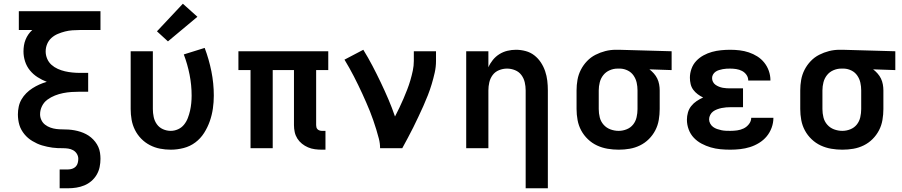

<svg xmlns="http://www.w3.org/2000/svg" viewBox="-20 -795 4840 1030"><path d="M300 215V114H345Q356 114 367 110.5Q378 107 386 99Q394 91 397 79.5Q400 68 400 57Q400 43 392.5 30.5Q385 18 372.5 11Q360 4 345.5 2Q331 0 317 0Q303 0 289 -0.5Q275 -1 261 -3Q247 -5 233 -8Q219 -11 205.5 -15Q192 -19 179 -25Q166 -31 153.5 -38.5Q141 -46 130.5 -55Q120 -64 111 -75Q102 -86 95 -98.5Q88 -111 84 -124.5Q80 -138 78 -152.5Q76 -167 76 -181Q76 -202 80.5 -223Q85 -244 95.5 -262Q106 -280 121 -295Q136 -310 154 -321.5Q172 -333 191 -341.5Q210 -350 231 -356Q205 -366 181.5 -381Q158 -396 140.5 -417.5Q123 -439 114.5 -465.5Q106 -492 106 -519Q106 -535 108.5 -551Q111 -567 117 -582Q123 -597 132 -610Q141 -623 153 -634H81V-735H519V-634H409Q389 -634 368.5 -632.5Q348 -631 328.5 -626Q309 -621 290 -613Q271 -605 256 -591.5Q241 -578 233 -559Q225 -540 225 -519Q225 -499 233 -480Q241 -461 256 -447.5Q271 -434 290 -425.5Q309 -417 328.5 -412.5Q348 -408 368.5 -406Q389 -404 409 -404H453V-303H409Q387 -303 364 -301.5Q341 -300 318.5 -295.5Q296 -291 274.5 -282.5Q253 -274 234.5 -260.5Q216 -247 205.5 -226Q195 -205 195 -182Q195 -166 202 -151Q209 -136 222 -126Q235 -116 250.5 -110.5Q266 -105 282 -103Q298 -101 314.5 -101Q331 -101 347 -100Q363 -99 379.5 -96Q396 -93 411.5 -88Q427 -83 441.5 -75.5Q456 -68 468.5 -57.5Q481 -47 491 -34Q501 -21 507.5 -6.5Q514 8 516.5 24.5Q519 41 519 57Q519 79 514.5 101Q510 123 498.5 142.5Q487 162 470 176.5Q453 191 432.5 199.5Q412 208 389.5 211.5Q367 215 345 215Z M896 8Q867 8 838.5 2.5Q810 -3 784 -16.5Q758 -30 737.5 -51Q717 -72 704 -98Q691 -124 686 -152.5Q681 -181 681 -210V-520H800V-210Q800 -189 804.5 -167.5Q809 -146 821.5 -128.5Q834 -111 854 -102Q874 -93 896 -93Q916 -93 935 -101.5Q954 -110 967 -126Q980 -142 987.5 -161.5Q995 -181 999.5 -201Q1004 -221 1006 -241.5Q1008 -262 1008 -282Q1008 -339 997 -394.5Q986 -450 966 -503L1078 -538Q1101 -477 1114 -412.5Q1127 -348 1127 -282Q1127 -247 1122 -212.5Q1117 -178 1105.5 -145Q1094 -112 1075 -82Q1056 -52 1028 -31Q1000 -10 965.5 -1Q931 8 896 8ZM881 -573 822 -627 961 -775 1039 -705Z M1707 8Q1688 8 1669 5.5Q1650 3 1632.5 -4.5Q1615 -12 1600 -24Q1585 -36 1575 -52Q1565 -68 1561 -86.5Q1557 -105 1557 -124V-419H1443V0H1324V-419H1259V-520H1741V-419H1676V-124Q1676 -118 1677.5 -112Q1679 -106 1683.5 -101.5Q1688 -97 1694.5 -95Q1701 -93 1707 -93H1726V8Z M2019 0Q2019 -26 2012.5 -51Q2006 -76 1998.5 -100.5Q1991 -125 1982.5 -149.5Q1974 -174 1964.5 -198Q1955 -222 1944.5 -245.5Q1934 -269 1923.5 -292.5Q1913 -316 1901.5 -339Q1890 -362 1878.5 -385Q1867 -408 1854 -430.5Q1841 -453 1828 -475L1929 -528Q1955 -486 1978 -442Q2001 -398 2022.5 -353Q2044 -308 2063.5 -262.5Q2083 -217 2099 -170Q2111 -193 2122.5 -217Q2134 -241 2144.5 -265.5Q2155 -290 2164.5 -314.5Q2174 -339 2181.5 -364.5Q2189 -390 2194.5 -416Q2200 -442 2200 -468V-520H2319V-468Q2319 -436 2312 -405Q2305 -374 2296 -344Q2287 -314 2275.5 -284.5Q2264 -255 2251 -226Q2238 -197 2224.5 -168.5Q2211 -140 2197 -111.5Q2183 -83 2168 -55.5Q2153 -28 2138 0Z M2800 215V-310Q2800 -332 2795 -353.5Q2790 -375 2777 -392.5Q2764 -410 2743 -418.5Q2722 -427 2700 -427Q2678 -427 2657 -418.5Q2636 -410 2623 -392.5Q2610 -375 2605 -353.5Q2600 -332 2600 -310V0H2481V-520H2600V-434Q2609 -455 2624 -473.5Q2639 -492 2659 -504.5Q2679 -517 2702 -522.5Q2725 -528 2748 -528Q2774 -528 2800 -521Q2826 -514 2846.5 -498Q2867 -482 2881.5 -460Q2896 -438 2904.5 -413Q2913 -388 2916 -362Q2919 -336 2919 -310V215Z M3299 8Q3269 8 3239.5 3Q3210 -2 3183 -14.5Q3156 -27 3134 -48Q3112 -69 3098 -95Q3084 -121 3078.5 -150.5Q3073 -180 3073 -210V-310Q3073 -339 3078 -367Q3083 -395 3096 -420.5Q3109 -446 3129 -467Q3149 -488 3174.5 -501Q3200 -514 3227.5 -521Q3255 -528 3284 -528Q3288 -528 3292 -528Q3296 -528 3300 -528L3583 -520V-419L3464 -423Q3477 -413 3488 -400.5Q3499 -388 3506 -373.5Q3513 -359 3516 -342.5Q3519 -326 3519 -310V-210Q3519 -181 3514 -151.5Q3509 -122 3495.5 -96Q3482 -70 3461 -49Q3440 -28 3413.5 -15Q3387 -2 3358 3Q3329 8 3299 8ZM3299 -93Q3321 -93 3342 -101.5Q3363 -110 3376.5 -127Q3390 -144 3395 -166Q3400 -188 3400 -210V-310Q3400 -331 3395.5 -351.5Q3391 -372 3379 -389.5Q3367 -407 3348 -416.5Q3329 -426 3308 -427H3300Q3298 -427 3296.5 -427Q3295 -427 3293 -427Q3271 -427 3250.5 -418Q3230 -409 3216.5 -392Q3203 -375 3197.5 -353.5Q3192 -332 3192 -310V-210Q3192 -187 3197.5 -165Q3203 -143 3218 -126Q3233 -109 3254.5 -101Q3276 -93 3299 -93Z M3898 8Q3871 8 3844.5 5.5Q3818 3 3792.5 -4.5Q3767 -12 3743.5 -24.5Q3720 -37 3702 -56Q3684 -75 3674.5 -100.5Q3665 -126 3665 -153Q3665 -172 3670.5 -191.5Q3676 -211 3688.5 -226.5Q3701 -242 3717.5 -253Q3734 -264 3752 -272Q3737 -279 3723 -289.5Q3709 -300 3699 -313.5Q3689 -327 3685 -344Q3681 -361 3681 -378Q3681 -402 3689.5 -426Q3698 -450 3715 -468Q3732 -486 3754 -498Q3776 -510 3799.5 -516.5Q3823 -523 3848 -525.5Q3873 -528 3897 -528Q3923 -528 3948 -525Q3973 -522 3997 -514Q4021 -506 4042.5 -492.5Q4064 -479 4080 -459Q4096 -439 4104.5 -414.5Q4113 -390 4113 -365Q4113 -364 4113 -363.5Q4113 -363 4113 -363H3994Q3994 -363 3994 -363Q3994 -363 3994 -363Q3994 -380 3984.5 -393.5Q3975 -407 3960.5 -414.5Q3946 -422 3929.5 -424.5Q3913 -427 3897 -427Q3887 -427 3877 -426.5Q3867 -426 3857 -424Q3847 -422 3837 -419Q3827 -416 3818.5 -410Q3810 -404 3805 -395Q3800 -386 3800 -376Q3800 -376 3800 -376Q3800 -376 3800 -376Q3800 -365 3805 -355.5Q3810 -346 3818.5 -340Q3827 -334 3837 -330Q3847 -326 3857.5 -324Q3868 -322 3878.5 -321.5Q3889 -321 3900 -321H3966V-220H3900Q3888 -220 3875.5 -219Q3863 -218 3851 -215.5Q3839 -213 3827 -208.5Q3815 -204 3805.5 -197Q3796 -190 3790 -178.5Q3784 -167 3784 -155Q3784 -143 3790 -132Q3796 -121 3805.5 -114Q3815 -107 3826.5 -103Q3838 -99 3850 -96.5Q3862 -94 3874 -93.5Q3886 -93 3898 -93Q3916 -93 3934.5 -95.5Q3953 -98 3969.5 -106Q3986 -114 3998 -129.5Q4010 -145 4010 -163H4129Q4129 -163 4129 -163Q4129 -163 4129 -163Q4129 -136 4119.5 -110Q4110 -84 4093 -63.5Q4076 -43 4052.5 -28.5Q4029 -14 4003.5 -6Q3978 2 3951 5Q3924 8 3898 8Z M4499 8Q4469 8 4439.5 3Q4410 -2 4383 -14.5Q4356 -27 4334 -48Q4312 -69 4298 -95Q4284 -121 4278.5 -150.5Q4273 -180 4273 -210V-310Q4273 -339 4278 -367Q4283 -395 4296 -420.5Q4309 -446 4329 -467Q4349 -488 4374.5 -501Q4400 -514 4427.5 -521Q4455 -528 4484 -528Q4488 -528 4492 -528Q4496 -528 4500 -528L4783 -520V-419L4664 -423Q4677 -413 4688 -400.5Q4699 -388 4706 -373.5Q4713 -359 4716 -342.5Q4719 -326 4719 -310V-210Q4719 -181 4714 -151.5Q4709 -122 4695.5 -96Q4682 -70 4661 -49Q4640 -28 4613.5 -15Q4587 -2 4558 3Q4529 8 4499 8ZM4499 -93Q4521 -93 4542 -101.5Q4563 -110 4576.5 -127Q4590 -144 4595 -166Q4600 -188 4600 -210V-310Q4600 -331 4595.5 -351.5Q4591 -372 4579 -389.5Q4567 -407 4548 -416.5Q4529 -426 4508 -427H4500Q4498 -427 4496.5 -427Q4495 -427 4493 -427Q4471 -427 4450.5 -418Q4430 -409 4416.5 -392Q4403 -375 4397.5 -353.5Q4392 -332 4392 -310V-210Q4392 -187 4397.5 -165Q4403 -143 4418 -126Q4433 -109 4454.5 -101Q4476 -93 4499 -93Z"/></svg>

Font: Iosevka Custom Extended
Style: Bold
Weight: 700
Width: 7
Monospace: yes
Designer: Belleve Invis
Foundry: Belleve Invis
Version: Version 11.2.4; ttfautohint (v1.8.4)